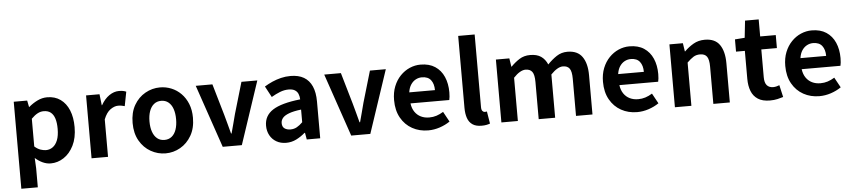

<svg xmlns="http://www.w3.org/2000/svg" viewBox="-52 -1143 7564 1703"><g transform="rotate(-5 3730.5 -291.5)"><path d="M79.3 214.9V-559.8H199L210.4 -501.9H213.2Q248.3 -532.1 290.5 -552.8Q332.7 -573.5 377.8 -573.5Q446.7 -573.5 496 -538.1Q545.4 -502.6 571.5 -439.1Q597.6 -375.6 597.6 -288.9Q597.6 -192.9 563.6 -125Q529.5 -57.1 475.3 -21.7Q421.2 13.8 359.7 13.8Q323.5 13.8 288.4 -2.2Q253.2 -18.1 221.3 -46.8L226 44.4V214.9ZM327.6 -107.4Q361 -107.4 388.1 -126.9Q415.2 -146.4 430.9 -186.2Q446.5 -226.1 446.5 -286.6Q446.5 -340.3 434.9 -377.5Q423.2 -414.6 399.1 -433.9Q375.1 -453.2 335.8 -453.2Q307.5 -453.2 281.2 -439Q255 -424.9 226 -395.7V-148.7Q252.7 -125.3 279 -116.3Q305.2 -107.4 327.6 -107.4Z M723.3 0V-559.8H843L854.4 -460.8H857.2Q887.9 -515.8 930.2 -544.7Q972.5 -573.5 1016.3 -573.5Q1039.7 -573.5 1054.4 -570.4Q1069.2 -567.2 1081.4 -561.8L1056.8 -435.2Q1041.4 -439.4 1028.5 -441.8Q1015.6 -444.2 997.3 -444.2Q965.4 -444.2 929.7 -419.3Q894 -394.4 870 -333.6V0Z M1382.3 13.8Q1312.3 13.8 1250.6 -21.1Q1188.9 -55.9 1151 -121.7Q1113.2 -187.5 1113.2 -279.9Q1113.2 -372.8 1151 -438.4Q1188.9 -503.9 1250.6 -538.7Q1312.3 -573.5 1382.3 -573.5Q1434.7 -573.5 1483.1 -553.9Q1531.4 -534.2 1569 -496.4Q1606.6 -458.5 1628.6 -404.2Q1650.6 -349.8 1650.6 -279.9Q1650.6 -187.5 1612.6 -121.7Q1574.7 -55.9 1513.5 -21.1Q1452.3 13.8 1382.3 13.8ZM1382.3 -105.8Q1420.3 -105.8 1446.9 -127.3Q1473.5 -148.9 1487 -188.2Q1500.5 -227.4 1500.5 -279.9Q1500.5 -332.7 1487 -371.7Q1473.5 -410.7 1446.9 -432.3Q1420.3 -454 1382.3 -454Q1344.2 -454 1317.7 -432.3Q1291.1 -410.7 1277.3 -371.7Q1263.5 -332.7 1263.5 -279.9Q1263.5 -227.4 1277.3 -188.2Q1291.1 -148.9 1317.7 -127.3Q1344.2 -105.8 1382.3 -105.8Z M1891.2 0 1699.8 -559.8H1848.2L1929.3 -280.6Q1941 -239.5 1952.2 -196.7Q1963.5 -153.9 1974.9 -111.1H1979.7Q1991.4 -153.9 2002.7 -196.7Q2013.9 -239.5 2024.6 -280.6L2106.7 -559.8H2248.2L2061.3 0Z M2455.4 13.8Q2405.9 13.8 2368.6 -7.9Q2331.4 -29.5 2310.8 -67.2Q2290.2 -105 2290.2 -152.6Q2290.2 -242.2 2366.9 -291.6Q2443.7 -341 2612.3 -359.4Q2611.2 -386.8 2602.1 -408.6Q2593 -430.4 2572.4 -442.9Q2551.8 -455.5 2517.1 -455.5Q2478.3 -455.5 2440.3 -440.5Q2402.3 -425.6 2363 -402.4L2310.7 -500.1Q2344.1 -520.7 2381.2 -537.1Q2418.3 -553.4 2459.3 -563.5Q2500.3 -573.5 2544.1 -573.5Q2615.4 -573.5 2663 -545.7Q2710.6 -517.8 2734.9 -463Q2759.1 -408.3 2759.1 -327V0H2639.4L2628.9 -59.9H2624.4Q2588.3 -28.4 2546 -7.3Q2503.8 13.8 2455.4 13.8ZM2503.7 -101.1Q2535.1 -101.1 2560.6 -115.4Q2586.1 -129.7 2612.3 -155.8V-268.4Q2544.4 -260.3 2504.2 -245.2Q2464 -230.1 2447.1 -209.7Q2430.1 -189.3 2430.1 -163.8Q2430.1 -130.8 2450.7 -116Q2471.3 -101.1 2503.7 -101.1Z M3035.2 0 2843.8 -559.8H2992.2L3073.3 -280.6Q3085 -239.5 3096.2 -196.7Q3107.5 -153.9 3118.9 -111.1H3123.7Q3135.4 -153.9 3146.7 -196.7Q3157.9 -239.5 3168.6 -280.6L3250.7 -559.8H3392.2L3205.3 0Z M3720.4 13.8Q3641.9 13.8 3578.7 -21.2Q3515.5 -56.1 3478.4 -121.9Q3441.2 -187.7 3441.2 -279.9Q3441.2 -348.1 3462.8 -402.2Q3484.4 -456.3 3521.6 -494.8Q3558.8 -533.2 3605.5 -553.4Q3652.3 -573.5 3701.7 -573.5Q3779.1 -573.5 3831 -539.3Q3882.9 -505.1 3909.4 -444.7Q3935.8 -384.4 3935.8 -306.4Q3935.8 -285.9 3933.9 -267.6Q3931.9 -249.4 3929.1 -238.4H3583.7Q3589.9 -192.8 3611.2 -162.1Q3632.4 -131.4 3665.1 -115.5Q3697.8 -99.6 3739.6 -99.6Q3773.6 -99.6 3804 -109.4Q3834.3 -119.3 3865.1 -138.2L3914.6 -47.9Q3873.7 -19.8 3823 -3Q3772.4 13.8 3720.4 13.8ZM3581.4 -336.9H3810.3Q3810.3 -393.2 3784.4 -426.7Q3758.6 -460.2 3704.1 -460.2Q3675 -460.2 3649.2 -446.4Q3623.4 -432.6 3605.4 -405.4Q3587.4 -378.2 3581.4 -336.9Z M4195.5 13.8Q4144.2 13.8 4113.9 -7.4Q4083.5 -28.5 4070.4 -67.1Q4057.3 -105.8 4057.3 -157.3V-797.9H4204V-151.3Q4204 -125.9 4213.5 -115.9Q4223 -105.8 4233 -105.8Q4237.6 -105.8 4241.6 -106.3Q4245.6 -106.8 4252.8 -107.8L4270.7 1.2Q4258.3 6.1 4239.8 9.9Q4221.3 13.8 4195.5 13.8Z M4372.3 0V-559.8H4492L4503.4 -485.1H4506.2Q4541.4 -521.4 4582.3 -547.5Q4623.2 -573.5 4677.9 -573.5Q4738.2 -573.5 4774.8 -548.2Q4811.4 -522.9 4831.5 -476Q4870.7 -516.9 4913.2 -545.2Q4955.8 -573.5 5010.1 -573.5Q5099.6 -573.5 5141.4 -514.3Q5183.3 -455 5183.3 -349.1V0H5036.7V-330.9Q5036.7 -396 5017.9 -421.9Q4999.1 -447.7 4958.5 -447.7Q4935.1 -447.7 4908.4 -432.2Q4881.7 -416.8 4851 -385.1V0H4704.5V-330.9Q4704.5 -396 4685.4 -421.9Q4666.3 -447.7 4625.7 -447.7Q4602.6 -447.7 4575.5 -432.2Q4548.4 -416.8 4519 -385.1V0Z M5580.4 13.8Q5501.9 13.8 5438.7 -21.2Q5375.5 -56.1 5338.4 -121.9Q5301.2 -187.7 5301.2 -279.9Q5301.2 -348.1 5322.8 -402.2Q5344.4 -456.3 5381.6 -494.8Q5418.8 -533.2 5465.5 -553.4Q5512.3 -573.5 5561.7 -573.5Q5639.1 -573.5 5691 -539.3Q5742.9 -505.1 5769.4 -444.7Q5795.8 -384.4 5795.8 -306.4Q5795.8 -285.9 5793.9 -267.6Q5791.9 -249.4 5789.1 -238.4H5443.7Q5449.9 -192.8 5471.2 -162.1Q5492.4 -131.4 5525.1 -115.5Q5557.8 -99.6 5599.6 -99.6Q5633.6 -99.6 5664 -109.4Q5694.3 -119.3 5725.1 -138.2L5774.6 -47.9Q5733.7 -19.8 5683 -3Q5632.4 13.8 5580.4 13.8ZM5441.4 -336.9H5670.3Q5670.3 -393.2 5644.4 -426.7Q5618.6 -460.2 5564.1 -460.2Q5535 -460.2 5509.2 -446.4Q5483.4 -432.6 5465.4 -405.4Q5447.4 -378.2 5441.4 -336.9Z M5917.3 0V-559.8H6037L6048.4 -485.9H6051.2Q6087.5 -522.2 6131.7 -547.9Q6175.9 -573.5 6233.2 -573.5Q6323.6 -573.5 6364.9 -514.3Q6406.2 -455 6406.2 -349.1V0H6259.5V-330.9Q6259.5 -396 6240.5 -421.9Q6221.5 -447.7 6180.1 -447.7Q6145.9 -447.7 6120.6 -431.9Q6095.3 -416 6064 -385.1V0Z M6762.9 13.8Q6696.7 13.8 6656.1 -12.6Q6615.4 -39 6597.1 -86Q6578.8 -133 6578.8 -195.4V-444.1H6500.3V-553.2L6587.4 -559.8L6603.9 -711.4H6725.4V-559.8H6864.2V-444.1H6725.4V-195.8Q6725.4 -148 6745.1 -124.9Q6764.8 -101.9 6801.8 -101.9Q6816 -101.9 6831.1 -105.7Q6846.2 -109.6 6857.1 -114.2L6881.6 -7Q6859.3 0.2 6829.8 7Q6800.3 13.8 6762.9 13.8Z M7203.4 13.8Q7124.9 13.8 7061.7 -21.2Q6998.5 -56.1 6961.4 -121.9Q6924.2 -187.7 6924.2 -279.9Q6924.2 -348.1 6945.8 -402.2Q6967.4 -456.3 7004.6 -494.8Q7041.8 -533.2 7088.5 -553.4Q7135.3 -573.5 7184.7 -573.5Q7262.1 -573.5 7314 -539.3Q7365.9 -505.1 7392.4 -444.7Q7418.8 -384.4 7418.8 -306.4Q7418.8 -285.9 7416.9 -267.6Q7414.9 -249.4 7412.1 -238.4H7066.7Q7072.9 -192.8 7094.2 -162.1Q7115.4 -131.4 7148.1 -115.5Q7180.8 -99.6 7222.6 -99.6Q7256.6 -99.6 7287 -109.4Q7317.3 -119.3 7348.1 -138.2L7397.6 -47.9Q7356.7 -19.8 7306 -3Q7255.4 13.8 7203.4 13.8ZM7064.4 -336.9H7293.3Q7293.3 -393.2 7267.4 -426.7Q7241.6 -460.2 7187.1 -460.2Q7158 -460.2 7132.2 -446.4Q7106.4 -432.6 7088.4 -405.4Q7070.4 -378.2 7064.4 -336.9Z"/></g></svg>

Font: Noto Sans JP
Style: Regular
Weight: 100
Designer: Ryoko NISHIZUKA 西塚涼子 (kana, bopomofo & ideographs); Paul D. Hunt (Latin, Greek & Cyrillic); Sandoll Communications 산돌커뮤니
Foundry: Adobe
Version: Version 2.004;hotconv 1.0.118;makeotfexe 2.5.65603